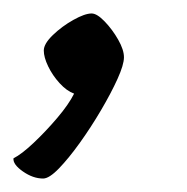

<svg xmlns="http://www.w3.org/2000/svg" viewBox="-61 -143 277 285"><path d="M3 122Q-12 122 -27 111.5Q-42 101 -41 92Q-29 86 -11 69Q7 52 24 32Q41 12 49 -4Q38 -8 27.5 -19.5Q17 -31 10.5 -44.5Q4 -58 4 -68Q4 -78 17.5 -91Q31 -104 48 -113.5Q65 -123 75 -123Q83 -123 94.5 -111Q106 -99 114.5 -84Q123 -69 123 -58Q123 -47 113.5 -26Q104 -5 89 20.5Q74 46 57.5 69Q41 92 26.5 107Q12 122 3 122Z"/></svg>

Font: Texturina Light
Style: Italic
Weight: 300
Italic angle: -11°
Designer: Guillermo Torres Carreño
Foundry: Omnibus-Type
Version: Version 1.002; ttfautohint (v1.8.3)